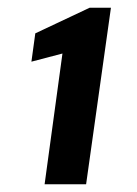

<svg xmlns="http://www.w3.org/2000/svg" viewBox="-20 -855 352 495"><path d="M95 -380H202L266 -835H211L71 -769L61 -696L141 -717Z"/></svg>

Font: United Sans ExtraBold
Style: Italic
Weight: 800
Italic angle: -8°
Designer: Pablo Impallari, Rodrigo Fuenzalida (Modified by Dan O. Williams)
Version: Version 1.000;PS 001.000;hotconv 1.0.88;makeotf.lib2.5.64775